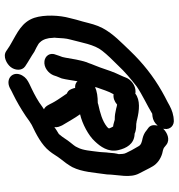

<svg xmlns="http://www.w3.org/2000/svg" viewBox="8 -748 757 814"><g transform="rotate(90 387.0 -341.5)"><path d="M510 -540C507 -540 504 -540 501 -541C498 -541 493 -542 486 -544C449 -553 405 -558 377 -536C375 -537 372 -537 369 -537C342 -538 316 -516 309 -495C306 -488 305 -484 301 -476L291 -454C279 -427 270 -393 258 -365L252 -350C250 -343 247 -336 244 -329C236 -305 229 -266 225 -240C223 -227 222 -227 217 -213L213 -201C201 -174 218 -154 239 -151C267 -147 292 -169 300 -190L304 -202C308 -211 311 -219 313 -224C318 -243 321 -269 325 -291C332 -283 342 -280 354 -281V-277C359 -262 362 -252 377 -246L388 -230C396 -219 411 -196 417 -184C423 -173 430 -154 444 -149L432 -141C410 -124 382 -109 357 -97L336 -87C320 -79 309 -72 300 -56C279 -17 314 15 353 -4L362 -9C367 -12 372 -14 378 -17C411 -33 443 -52 473 -72L494 -87C500 -91 505 -94 510 -97C550 -116 595 -139 621 -172C633 -186 642 -204 654 -219C667 -235 679 -251 689 -269C710 -311 712 -361 720 -416C721 -465 737 -514 715 -554C704 -574 696 -593 685 -611C674 -629 655 -643 632 -650C624 -652 610 -654 604 -660L594 -668C572 -685 542 -671 527 -655L526 -654C527 -656 527 -658 527 -660C531 -685 511 -703 486 -699L476 -698C451 -694 434 -685 413 -673C396 -664 385 -659 368 -649C303 -612 247 -567 197 -515C162 -478 124 -443 100 -398C85 -369 81 -348 72 -314L64 -286C61 -275 59 -266 57 -258C45 -215 42 -151 56 -108C74 -55 119 -36 164 -10L176 -3C185 3 190 6 197 11C220 27 252 8 264 -7C279 -25 282 -55 262 -69C243 -82 219 -95 200 -108L182 -117C171 -124 165 -125 159 -133C148 -144 141 -165 141 -186C140 -191 140 -196 141 -201C142 -222 143 -243 148 -260C161 -307 169 -363 196 -396C212 -417 238 -443 257 -462C286 -493 314 -516 347 -542C384 -567 425 -585 463 -608H464L474 -609C489 -611 502 -618 513 -631C509 -614 511 -601 522 -592L533 -584C543 -575 555 -570 567 -567C582 -564 595 -561 601 -549C607 -538 610 -534 617 -521L629 -497C634 -488 633 -476 634 -466C633 -461 631 -455 630 -446L628 -424C626 -412 626 -390 624 -378C620 -348 618 -314 606 -292C601 -279 592 -271 584 -260C573 -247 563 -228 551 -215C550 -213 549 -212 547 -211C538 -205 528 -200 519 -193C522 -207 516 -216 512 -226C498 -249 481 -280 465 -302C505 -311 556 -338 580 -365C601 -387 627 -421 617 -464C609 -499 591 -530 552 -533H548C538 -538 524 -540 510 -540ZM424 -459C429 -458 435 -457 441 -455C460 -451 468 -449 486 -449H488C497 -447 506 -443 517 -442C520 -438 523 -430 525 -425C524 -421 521 -419 518 -416C493 -396 459 -387 423 -379C420 -378 418 -377 416 -377C393 -377 366 -374 350 -365C351 -367 350 -369 351 -372C360 -396 367 -422 380 -444C395 -442 410 -447 424 -459Z"/></g></svg>

Font: Dictator
Style: Ita
Weight: 500
Version: Version MIL.1277